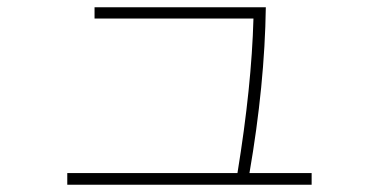

<svg xmlns="http://www.w3.org/2000/svg" viewBox="-20 -542 1040 528"><path d="M837 -66V-34H165V-66H633Q672 -305 677 -491H240V-522H711Q708 -309 666 -66Z"/></svg>

Font: IBM Plex Sans JP ExtraLight
Style: Regular
Weight: 200
Designer: Mike Abbink; Paul van der Laan; Pieter van Rosmalen; Wujin Sim; Yejin Wi; Jinhee Kim; Boomi Park; Yona Kim; Kichan Ma
Foundry: Sandoll Inc.
Version: Version 1.001